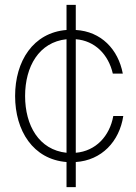

<svg xmlns="http://www.w3.org/2000/svg" viewBox="-20 -654 558 788"><path d="M253 114H291V11C397 4 470 -73 486 -178H445C430 -95 373 -34 291 -27V-493C370 -487 425 -430 443 -352H484C465 -452 395 -525 291 -531V-634H253V-531C116 -520 42 -403 42 -260C42 -117 116 0 253 11ZM83 -260C83 -381 140 -481 253 -493V-27C140 -39 83 -139 83 -260Z"/></svg>

Font: Aspekta 150
Style: Regular
Weight: 150
Designer: Ivo Dolenc
Version: Version 2.000